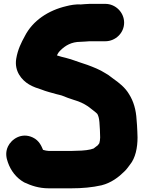

<svg xmlns="http://www.w3.org/2000/svg" viewBox="-20 -775 760 1017"><path d="M358 24.5H238C231.4 24.5 216.3 21.6 208 18.8C200.8 2.7 189.7 -30 153.4 -47C93.7 -74.9 40.6 -37.8 22.2 0.8C6.9 32.8 13.7 62.9 21.6 84.5C36.8 129 66.3 167.5 107.6 190.7C108.2 191 109.4 191.6 110.3 192C144 207.6 185.1 222.5 238 222.5H358C414 222.5 468.9 217.7 517.8 206.5C568.8 193.7 608.6 163.3 637.9 134.1C653.2 119.9 661.7 105.4 667.8 98C697.9 61.9 708.5 6.7 708.5 -47C708.5 -57.2 708.3 -65 707.5 -77.3C707.3 -98.2 704.6 -124.5 703.4 -141.4C700.6 -193.1 687.4 -238.4 664.1 -275.4C643 -311.7 609.4 -337.4 581 -357.4L566.2 -368.5C558.7 -374.7 547.8 -382.3 537.9 -387.4C508.4 -406.5 474.5 -419.4 442.5 -431.4L405.9 -443.6C382.4 -451.4 359.7 -460.4 328.8 -468.5C312.3 -472.1 298.4 -476.1 281.4 -481.6C288.3 -494 287.8 -495.7 300.5 -508.5C325.6 -533.5 358.6 -553.5 406 -553.5C424.2 -553.5 444.5 -556.5 454 -556.5H538C591.4 -556.5 637.5 -600.1 637.5 -655C637.5 -709.2 592.3 -754.5 538 -754.5H454C437.2 -754.5 418.9 -751.7 409.1 -751.5C379.7 -753.2 353.3 -748 331.2 -742.4C237.3 -720.4 153.5 -666.9 110.8 -582.4C93.1 -550 74.3 -513.8 66 -464.2C55 -398.2 94.4 -351.2 134 -327.6C158.7 -313.4 176.1 -308.4 198.8 -300.9C223.3 -290.7 258.1 -282.4 280.7 -275.9C290 -273.3 298.7 -272 307.2 -269.1C329.4 -259.5 350.9 -252.5 372.9 -245.2C403.1 -236.5 423.8 -226.2 445.9 -211.7C460.9 -199.7 475.9 -189.2 488.5 -178.4L495.7 -171.3C500.9 -161.8 504.7 -149.8 506.6 -128.2C508.4 -101.7 510.5 -73 510.5 -47C510.5 -36.3 508.5 -25.1 506.1 -16.3L498.1 -5.6C491.8 -0.7 481.6 7.3 475.9 11.5C458.7 19 421.2 23.5 387 23.5C377.1 23.5 367.2 24.5 358 24.5Z"/></svg>

Font: Smoothie
Style: ExBd
Weight: 800
Foundry: Cannot Into Space Fonts
Version: Version 0.8